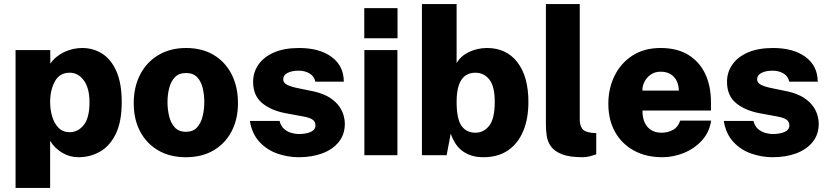

<svg xmlns="http://www.w3.org/2000/svg" viewBox="-20 -763 4079 944"><path d="M56.5 161V-517H227L227.5 -450Q240.5 -469 258.2 -483.5Q276 -498 296.5 -507.5Q317 -517 339.2 -522Q361.5 -527 383.5 -527Q439.5 -527 483.5 -498.5Q527.5 -470 553 -411Q578.5 -352 578.5 -261.5Q578.5 -165 549.5 -105.2Q520.5 -45.5 472.2 -17.8Q424 10 366 10Q345.5 10 325.5 4.8Q305.5 -0.5 287.5 -11Q269.5 -21.5 254 -36.2Q238.5 -51 226.5 -70.5V161ZM323 -113Q363 -113 391.5 -148Q420 -183 420 -260.5Q420 -329.5 392.2 -367.5Q364.5 -405.5 323 -405.5Q273.5 -405.5 250 -363.2Q226.5 -321 226.5 -260.5Q226.5 -223.5 236.8 -189.5Q247 -155.5 268.2 -134.2Q289.5 -113 323 -113Z M894 10Q816 10 758.5 -23.2Q701 -56.5 669.2 -116.2Q637.5 -176 637.5 -255.5Q637.5 -336.5 669.8 -397.8Q702 -459 760 -493Q818 -527 894.5 -527Q973.5 -527 1030.8 -492.8Q1088 -458.5 1119 -397.2Q1150 -336 1150 -255.5Q1150 -178 1119.2 -118.2Q1088.5 -58.5 1031 -24.2Q973.5 10 894 10ZM894.5 -115Q929.5 -115 949 -136.8Q968.5 -158.5 976.5 -192.2Q984.5 -226 984.5 -261Q984.5 -295.5 977 -328.5Q969.5 -361.5 950 -382.8Q930.5 -404 894.5 -404Q859.5 -404 839.8 -383.2Q820 -362.5 811.8 -329.8Q803.5 -297 803.5 -261Q803.5 -227 811.2 -193.2Q819 -159.5 838.8 -137.2Q858.5 -115 894.5 -115Z M1449 10Q1395 10 1343.5 -8Q1292 -26 1255.5 -65.5Q1219 -105 1208.5 -168.5H1354.5Q1361 -142 1378 -128Q1395 -114 1414.5 -109Q1434 -104 1448 -104Q1485 -104 1508 -114.5Q1531 -125 1531 -146.5Q1531 -164.5 1516.8 -174.8Q1502.5 -185 1467.5 -191L1383.5 -206.5Q1312.5 -220 1268.8 -256.2Q1225 -292.5 1224.5 -359Q1224 -406.5 1250 -444.5Q1276 -482.5 1326.5 -504.8Q1377 -527 1450.5 -527Q1551 -527 1610.5 -483Q1670 -439 1670.5 -361.5H1530.5Q1525 -388 1502.2 -401.8Q1479.5 -415.5 1448 -415.5Q1416 -415.5 1394.2 -404.8Q1372.5 -394 1372.5 -372.5Q1372.5 -356 1391.5 -346Q1410.5 -336 1452 -328L1527.5 -312.5Q1574 -301 1603 -281.8Q1632 -262.5 1647.8 -240Q1663.5 -217.5 1669.5 -195.2Q1675.5 -173 1675.5 -156Q1675.5 -102.5 1646 -65.5Q1616.5 -28.5 1565.2 -9.2Q1514 10 1449 10Z M1934 -517V0H1771.5V-517ZM1934.5 -723V-575H1771V-723Z M2356.5 10Q2322 10 2295.5 1Q2269 -8 2249.5 -23.8Q2230 -39.5 2217 -60.8Q2204 -82 2196 -106L2176 0H2054.5V-743H2225V-452.5Q2235.5 -471 2251.2 -484.8Q2267 -498.5 2286.8 -507.8Q2306.5 -517 2328.5 -522Q2350.5 -527 2374.5 -527Q2470 -527 2524 -456.8Q2578 -386.5 2578 -261.5Q2578 -179.5 2552.5 -118.5Q2527 -57.5 2477.8 -23.8Q2428.5 10 2356.5 10ZM2317.5 -110.5Q2358 -110.5 2385.2 -144.8Q2412.5 -179 2412.5 -262.5Q2412.5 -339 2385.8 -372.2Q2359 -405.5 2317 -405.5Q2288 -405.5 2267.2 -390.5Q2246.5 -375.5 2235.8 -343.8Q2225 -312 2225 -262.5Q2225 -178.5 2249 -144.5Q2273 -110.5 2317.5 -110.5Z M2844.5 10Q2780 10 2743.2 -4.5Q2706.5 -19 2689.5 -42.2Q2672.5 -65.5 2668.2 -94Q2664 -122.5 2664 -150.5V-743H2830.5V-172.5Q2830.5 -149 2841.5 -131.8Q2852.5 -114.5 2889 -110L2911.5 -108.5V-4Q2895.5 1.5 2878.5 5.8Q2861.5 10 2844.5 10Z M3139 -219.5Q3138.5 -184 3150 -159.8Q3161.5 -135.5 3182.5 -123Q3203.5 -110.5 3231.5 -110.5Q3263.5 -110.5 3288.2 -123.8Q3313 -137 3324.5 -170H3476.5Q3468 -113.5 3431.8 -73.2Q3395.5 -33 3343.5 -11.5Q3291.5 10 3236 10Q3157 10 3097.2 -22.5Q3037.5 -55 3004.2 -114Q2971 -173 2971 -252.5Q2971 -328 3001.5 -390.2Q3032 -452.5 3089.5 -489.8Q3147 -527 3228 -527Q3310 -527 3365 -492.8Q3420 -458.5 3447.8 -398.8Q3475.5 -339 3475.5 -262V-219.5ZM3138.5 -317.5H3317.5Q3317.5 -343 3307.5 -364.2Q3297.5 -385.5 3277.5 -398Q3257.5 -410.5 3228 -410.5Q3201 -410.5 3181 -397.2Q3161 -384 3149.5 -362.8Q3138 -341.5 3138.5 -317.5Z M3779 10Q3725 10 3673.5 -8Q3622 -26 3585.5 -65.5Q3549 -105 3538.5 -168.5H3684.5Q3691 -142 3708 -128Q3725 -114 3744.5 -109Q3764 -104 3778 -104Q3815 -104 3838 -114.5Q3861 -125 3861 -146.5Q3861 -164.5 3846.8 -174.8Q3832.5 -185 3797.5 -191L3713.5 -206.5Q3642.5 -220 3598.8 -256.2Q3555 -292.5 3554.5 -359Q3554 -406.5 3580 -444.5Q3606 -482.5 3656.5 -504.8Q3707 -527 3780.5 -527Q3881 -527 3940.5 -483Q4000 -439 4000.5 -361.5H3860.5Q3855 -388 3832.2 -401.8Q3809.5 -415.5 3778 -415.5Q3746 -415.5 3724.2 -404.8Q3702.5 -394 3702.5 -372.5Q3702.5 -356 3721.5 -346Q3740.5 -336 3782 -328L3857.5 -312.5Q3904 -301 3933 -281.8Q3962 -262.5 3977.8 -240Q3993.5 -217.5 3999.5 -195.2Q4005.5 -173 4005.5 -156Q4005.5 -102.5 3976 -65.5Q3946.5 -28.5 3895.2 -9.2Q3844 10 3779 10Z"/></svg>

Font: Public Sans ExtraBold
Style: Regular
Weight: 800
Designer: The Public Sans Project Authors: Dan O. Williams and USWDS (Libre Franklin designed by Pablo Impallari and Rodrigo Fuenz
Version: Version 1.007